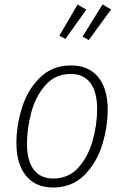

<svg xmlns="http://www.w3.org/2000/svg" viewBox="-20 -823 552 854"><path d="M53 -187Q53 -265 78 -344.5Q103 -424 158 -478Q213 -532 296 -532Q374 -532 416.5 -480.5Q459 -429 459 -336Q459 -258 434.5 -178.5Q410 -99 355 -44Q300 11 216 11Q138 11 95.5 -41.5Q53 -94 53 -187ZM412 -338Q412 -414 382 -454Q352 -494 295 -494Q226 -494 182 -444Q138 -394 119 -322.5Q100 -251 100 -184Q100 -108 130 -68.5Q160 -29 217 -29Q286 -29 329.5 -78.5Q373 -128 392.5 -199Q412 -270 412 -338ZM325 -803 364 -780 271 -650 244 -664ZM436 -803 474 -781 375 -645 347 -660Z"/></svg>

Font: Fira Sans Condensed ExtraLight
Style: Italic
Weight: 275
Width: 3
Italic angle: -8°
Designer: Carrois Corporate & Edenspiekermann AG
Foundry: Carrois Corporate GbR & Edenspiekermann AG
Version: Version 4.203